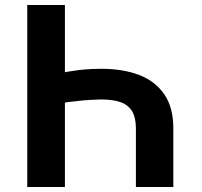

<svg xmlns="http://www.w3.org/2000/svg" viewBox="-20 -747 805 767"><path d="M672.4 -234.4V0H522.9V-234.4Q522.9 -276.4 508.3 -301.8Q493.2 -327.1 462.9 -338.4Q432.1 -349.6 383.8 -349.6Q377.4 -349.6 362.8 -348.9Q348.1 -348.1 343.8 -348.1Q311.5 -346.2 295.9 -344.2Q289.6 -343.3 273.7 -341.6Q257.8 -339.8 249.5 -338.9Q226.6 -335 212.4 -330.1V-451.7Q228 -457 249.5 -460.4Q276.4 -464.8 296.4 -467.3Q311 -469.2 344.2 -471.2Q374.5 -472.2 383.8 -472.2Q471.7 -472.2 536.6 -447.3Q600.6 -422.4 636.7 -369.6Q672.4 -317.4 672.4 -234.4ZM239.3 -727.1V0H88.9V-727.1Z"/></svg>

Font: My Font
Style: Bold
Weight: 500
Designer: Rasmus Andersson
Foundry: rsms
Version: Version 0.001